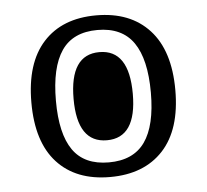

<svg xmlns="http://www.w3.org/2000/svg" viewBox="-41 -509 606 562"><g transform="rotate(-5 261.5 -227.5)"><path d="M261 10Q161 10 105.5 -50.5Q50 -111 50 -227Q50 -343 105.5 -404Q161 -465 261 -465Q361 -465 417 -404Q473 -343 473 -227Q473 -111 417 -50.5Q361 10 261 10ZM261 -33Q333 -33 367 -81Q401 -129 401 -226Q401 -324 367 -373Q333 -422 261 -422Q189 -422 155.5 -373Q122 -324 122 -226Q122 -129 155.5 -81Q189 -33 261 -33ZM261 -98Q174 -98 174 -227Q174 -357 261 -357Q348 -357 348 -227Q348 -98 261 -98Z"/></g></svg>

Font: Noto Serif Thai Condensed
Style: Regular
Weight: 400
Width: 3
Designer: Monotype Design Team
Foundry: Monotype Imaging Inc.
Version: Version 2.002; ttfautohint (v1.8.4.7-5d5b)